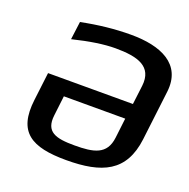

<svg xmlns="http://www.w3.org/2000/svg" viewBox="-97 -587 679 691"><g transform="rotate(20 242.5 -242.0)"><path d="M226 10C363 10 445 -26 461 -155L484 -346C497 -456 406 -494 292 -494C230 -494 167 -487 103 -474L94 -405C159 -421 213 -429 256 -429C341 -429 401 -412 392 -335L383 -262H58L45 -155C29 -26 93 10 226 10ZM236 -50C164 -50 123 -61 131 -127L140 -203H375L366 -127C358 -59 309 -50 236 -50Z"/></g></svg>

Font: Gamestation Display
Style: Italic
Weight: 400
Designer: Jonas Hecksher
Foundry: Jonas Hecksher, Playtypeª, e-types AS
Version: Version 1.003